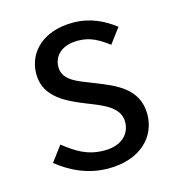

<svg xmlns="http://www.w3.org/2000/svg" viewBox="-90 -636 679 729"><g transform="rotate(-15 250.0 -272.0)"><path d="M249 13C375 13 444 -60 444 -148C444 -251 356 -284 281 -314C220 -338 164 -355 164 -408C164 -449 194 -486 261 -486C310 -486 342 -466 380 -438L424 -497C381 -530 329 -557 260 -557C144 -557 76 -490 76 -404C76 -311 162 -275 234 -246C295 -222 355 -199 355 -142C355 -96 321 -57 252 -57C185 -57 144 -84 95 -122L50 -62C103 -19 170 13 249 13Z"/></g></svg>

Font: Noto Sans Mono CJK JP Regular
Style: Regular
Weight: 400
Designer: Ryoko NISHIZUKA (kana & ideographs); Paul D. Hunt (Latin, Greek & Cyrillic); Wenlong ZHANG (bopomofo); Sandoll Communica
Foundry: Adobe Systems Incorporated
Version: Version 1.004;PS 1.004;hotconv 1.0.82;makeotf.lib2.5.63406